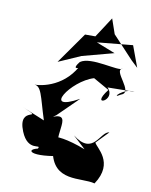

<svg xmlns="http://www.w3.org/2000/svg" viewBox="-93 -865 776 988"><g transform="rotate(10 295.5 -371.0)"><path d="M215 -256 322 -361C136 -258 258 -444 374 -478L457 -431C373 -324 510 -383 450 -443L591 -445C533 -456 471 -384 525 -419C589 -440 460 -537 510 -552C493 -532 341 -586 287 -547C222 -466 375 -560 300 -546C241 -413 116 -390 70 -392C115 -397 118 -340 157 -219L41 -267C170 -212 8 -277 62 -144C103 -43 169 -101 152 -71C80 -54 131 -13 338 -69L229 -76C255 87 399 35 470 55C553 -69 446 -129 438 -153L500 -217C452 -214 439 -81 323 -170L389 -109C199 -182 133 -137 277 -72C194 -122 313 -288 200 -246ZM548 -602 439 -719 412 -797 343 -691H289L174 -528L290 -579L455 -623L356 -662L542 -680L583 -569Z"/></g></svg>

Font: Asimov Silicon
Style: Regular
Weight: 400
Designer: Google
Version: Version 2.000980; 2014